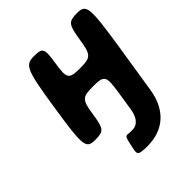

<svg xmlns="http://www.w3.org/2000/svg" viewBox="-206 -651 988 988"><g transform="rotate(-45 288.0 -157.5)"><path d="M296 99C287 99 278 99 270 98C249 95 247 98 236 149C224 200 225 208 255 211C266 213 278 213 292 213C415 213 489 140 508 17L551 -256C589 -503 586 -528 522 -528C458 -528 449 -518 434 -422C419 -326 410 -316 331 -316C251 -316 244 -326 259 -422C274 -518 270 -528 206 -528C141 -528 131 -504 94 -264C57 -24 59 0 124 0C188 0 196 -9 210 -102C224 -194 233 -203 313 -203C392 -203 398 -193 383 -93L366 17C359 63 338 99 296 99Z"/></g></svg>

Font: Asimov Print
Style: AIt
Weight: 500
Designer: Google
Version: Version 2.000980: 2014